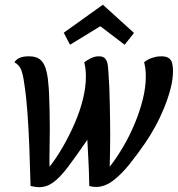

<svg xmlns="http://www.w3.org/2000/svg" viewBox="-20 -764 739 798"><path d="M142 14Q134 14 125 12.5Q116 11 107 9Q105 -73 102 -151Q99 -229 94 -297Q89 -365 81 -415Q76 -454 68 -474Q60 -494 40 -505Q46 -516 60.5 -523Q75 -530 100 -530Q129 -530 145 -518Q161 -506 169.5 -480.5Q178 -455 181 -415Q183 -398 184 -372Q185 -346 186 -311Q187 -276 187 -231Q187 -185 186 -142Q185 -99 186 -71Q215 -108 241.5 -154Q268 -200 290 -250.5Q312 -301 324.5 -351Q337 -401 337 -446Q337 -461 335.5 -475.5Q334 -490 330 -505Q340 -513 356.5 -521.5Q373 -530 391 -530Q410 -530 418 -519.5Q426 -509 428 -493Q430 -477 431 -458Q433 -433 434.5 -397.5Q436 -362 436.5 -325Q437 -288 437.5 -257Q438 -226 438 -209Q438 -182 437.5 -146Q437 -110 436 -71Q465 -108 492 -154Q519 -200 540 -250.5Q561 -301 573.5 -351Q586 -401 586 -446Q586 -461 584.5 -475.5Q583 -490 579 -505Q591 -516 611 -523Q631 -530 650 -530Q671 -530 681.5 -522.5Q692 -515 695.5 -501.5Q699 -488 699 -469Q699 -435 689 -396Q679 -357 662.5 -316.5Q646 -276 625.5 -238.5Q605 -201 583 -169Q552 -124 519 -82.5Q486 -41 451 -14Q416 13 379 13Q372 13 365 12Q358 11 351 9Q350 -53 347.5 -97.5Q345 -142 343 -183Q295 -113 262 -69.5Q229 -26 201.5 -6Q174 14 142 14ZM271 -578 245 -628 407 -744H408L537 -627L498 -578L397 -655Z"/></svg>

Font: Sansita Swashed Light Light
Style: Regular
Weight: 300
Version: Version 1.003